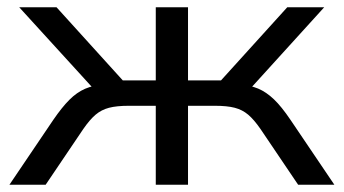

<svg xmlns="http://www.w3.org/2000/svg" viewBox="-20 -510 949 530"><path d="M6 0 127 -179Q151 -214 171.5 -234.5Q192 -255 215 -265Q238 -275 271 -277L251 -251L33 -490H136L319 -288H410V-490H499V-288H590L773 -490H875L658 -251L637 -277Q670 -275 692.5 -265.5Q715 -256 736 -236Q757 -216 782 -179L903 0H803L699 -154Q681 -180 665 -193.5Q649 -207 628 -212.5Q607 -218 573 -218H499V0H410V-218H336Q302 -218 281 -212.5Q260 -207 244 -193.5Q228 -180 210 -154L106 0Z"/></svg>

Font: Nunito Sans 10pt SemiExpanded
Style: Regular
Weight: 400
Width: 6
Designer: Vernon Adams
Foundry: Vernon Adams
Version: Version 3.101;gftools[0.9.27]